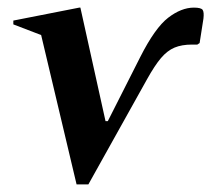

<svg xmlns="http://www.w3.org/2000/svg" viewBox="-20 -484 555 504"><path d="M181 0 88 -392 15 -420V-430L188 -464H191L257 -166H263L348 -334Q387 -411 421.5 -437.5Q456 -464 489 -464Q508 -464 512 -458Q516 -452 514 -435L504 -371L498 -367H484Q457 -367 438 -359Q419 -351 402.5 -331.5Q386 -312 366 -276L212 0Z"/></svg>

Font: Spectral SemiBold
Style: Italic
Weight: 600
Italic angle: -10°
Designer: Jean-Baptiste Levee
Foundry: Production Type
Version: Version 2.001